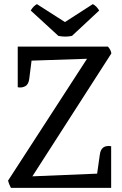

<svg xmlns="http://www.w3.org/2000/svg" viewBox="-20 -911 590 931"><path d="M519 0H33Q23 -19 19 -35L402 -626L133 -617L122 -530Q119 -502 102.5 -493Q86 -484 66 -488V-685H503Q517 -671 520 -652L137 -56L451 -69L464 -161Q470 -210 519 -202ZM461 -860 329 -737Q297 -730 263 -737L129 -860Q141 -881 159 -891L295 -804L430 -891Q447 -883 461 -860Z"/></svg>

Font: Karma Medium
Style: Regular
Weight: 500
Designer: Joana Correia
Foundry: Indian Type Foundry
Version: Version 1.202;PS 1.0;hotconv 1.0.78;makeotf.lib2.5.61930; tt